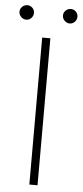

<svg xmlns="http://www.w3.org/2000/svg" viewBox="-71 -879 392 911"><g transform="rotate(5 125.0 -423.5)"><path d="M105 0V-700H144V0ZM22 -778Q8 -778 -2.5 -788.5Q-13 -799 -13 -813Q-13 -827 -2.5 -837Q8 -847 22 -847Q36 -847 46 -837Q56 -827 56 -813Q56 -799 46 -788.5Q36 -778 22 -778ZM229 -778Q215 -778 204.5 -788.5Q194 -799 194 -813Q194 -827 204.5 -837Q215 -847 229 -847Q243 -847 253 -837Q263 -827 263 -813Q263 -799 253 -788.5Q243 -778 229 -778Z"/></g></svg>

Font: REM Medium Thin
Style: Regular
Weight: 250
Version: Version 1.005;gftools[0.9.28]